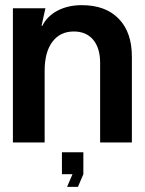

<svg xmlns="http://www.w3.org/2000/svg" viewBox="-20 -552 561 744"><path d="M30 0V-520H156L141 -452H144Q163 -490 203.5 -511Q244 -532 297 -532Q389 -532 440 -479.5Q491 -427 491 -333V0H368V-308Q368 -366 341 -398Q314 -430 266 -430Q213 -430 183 -390Q153 -350 153 -278V0ZM220 123V38H303V123L282 172H240L261 123Z"/></svg>

Font: Non Bureau Medium
Style: Regular
Weight: 500
Designer: Jona Saucedo
Foundry: Non Foundry
Version: Version 1.000; ttfautohint (v1.8.4)